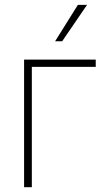

<svg xmlns="http://www.w3.org/2000/svg" viewBox="-20 -778 463 798"><path d="M377.9 -500H112.3V0H80.1V-530.3H377.9ZM303.7 -757.8H341.8L238.3 -606.4H209Z"/></svg>

Font: Pretendard JP Thin
Style: Regular
Weight: 100
Designer: Base glyphs from Inter by Rasmus Andersson; Hangeul glyphs from Noto Sans CJK(Source Han Sans) by Jang Soo-young and Kan
Foundry: Kil Hyung-jin
Version: Version 1.309